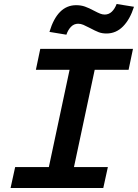

<svg xmlns="http://www.w3.org/2000/svg" viewBox="-20 -943 692 963"><path d="M56 -105H225L329 -593H160L182 -698H647L625 -593H455L351 -105H521L498 0H33ZM362 -917Q386 -917 406 -910Q426 -903 452 -889Q471 -879 482.5 -874.5Q494 -870 505 -870Q526 -870 541 -884.5Q556 -899 565 -923L652 -909Q632 -846 597 -810.5Q562 -775 514 -775Q492 -775 475 -781.5Q458 -788 430 -803Q411 -813 398 -818.5Q385 -824 372 -824Q351 -824 336 -808.5Q321 -793 313 -769L228 -783Q268 -917 362 -917Z"/></svg>

Font: Azeret Mono Medium
Style: Italic
Weight: 500
Italic angle: -12°
Designer: Martin Vácha
Foundry: Displaay
Version: Version 1.000; Glyphs 3.0.3, build 3074